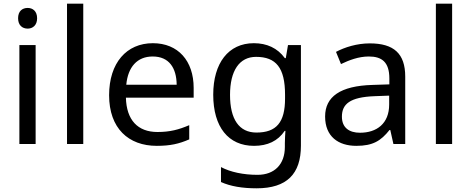

<svg xmlns="http://www.w3.org/2000/svg" viewBox="-20 -780 2554 1040"><path d="M130 -737C101 -737 78 -720 78 -681C78 -643 101 -625 130 -625C157 -625 181 -643 181 -681C181 -720 157 -737 130 -737ZM173 -536H85V0H173Z M431 0V-760H343V0Z M808 -546C666 -546 571 -440 571 -264C571 -85 676 10 829 10C902 10 950 -1 1005 -25V-102C949 -78 901 -65 833 -65C726 -65 665 -130 662 -251H1029V-304C1029 -450 945 -546 808 -546ZM807 -474C896 -474 936 -412 937 -321H664C673 -417 723 -474 807 -474Z M1355 -546C1217 -546 1135 -438 1135 -267C1135 -92 1217 10 1356 10C1429 10 1485 -16 1522 -71H1526C1525 -59 1523 -21 1523 -5V16C1523 110 1467 167 1375 167C1298 167 1228 152 1177 125V206C1228 229 1292 240 1370 240C1534 240 1610 162 1610 9V-536H1540L1528 -465H1523C1483 -520 1425 -546 1355 -546ZM1367 -472C1475 -472 1524 -413 1524 -267V-246C1524 -117 1477 -62 1369 -62C1275 -62 1226 -134 1226 -266C1226 -398 1277 -472 1367 -472Z M1983 -545C1913 -545 1847 -524 1800 -499L1827 -433C1871 -454 1922 -474 1978 -474C2048 -474 2089 -444 2089 -355V-323L1998 -320C1823 -315 1741 -256 1741 -149C1741 -40 1813 10 1910 10C2000 10 2043 -17 2090 -76H2094L2111 0H2175V-365C2175 -490 2113 -545 1983 -545ZM2009 -259 2088 -262V-214C2088 -110 2020 -61 1930 -61C1872 -61 1832 -88 1832 -148C1832 -216 1875 -254 2009 -259Z M2429 0V-760H2341V0Z"/></svg>

Font: Noto Sans Elbasan
Style: Regular
Weight: 400
Designer: Monotype Design Team
Foundry: Monotype Imaging Inc.
Version: Version 2.004